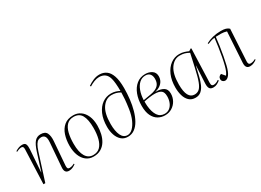

<svg xmlns="http://www.w3.org/2000/svg" viewBox="-26 -1503 3040 2238"><g transform="rotate(-30 1494.0 -384.0)"><path d="M533 -22Q517 -9 493 2.5Q469 14 441 14Q411 14 396.5 -4.5Q382 -23 385 -63L410 -382Q415 -441 399.5 -464.5Q384 -488 352 -488Q331 -488 312.5 -479Q294 -470 276.5 -442Q259 -414 241 -358L127 0H102L120 -458Q121 -482 114.5 -491.5Q108 -501 92 -501Q80 -501 64 -496.5Q48 -492 26 -481L21 -491Q41 -504 64.5 -513.5Q88 -523 115 -523Q153 -523 162.5 -498.5Q172 -474 169 -430L148 -133H150L224 -366Q252 -453 283 -487.5Q314 -522 363 -522Q425 -522 444 -481.5Q463 -441 458 -377L433 -56Q432 -34 438 -23Q444 -12 461 -12Q495 -12 527 -31Z M772 14Q715 14 674 -17.5Q633 -49 611 -105Q589 -161 589 -234Q589 -313 610.5 -378.5Q632 -444 679 -483.5Q726 -523 803 -523Q857 -523 899 -493.5Q941 -464 965 -409.5Q989 -355 989 -279Q989 -222 976.5 -169Q964 -116 938 -75Q912 -34 870.5 -10Q829 14 772 14ZM777 -4Q835 -4 869.5 -39Q904 -74 920 -136Q936 -198 936 -278Q936 -390 904 -447.5Q872 -505 798 -505Q740 -505 706 -470Q672 -435 657 -373.5Q642 -312 642 -232Q642 -120 677 -62Q712 -4 777 -4Z M1144 -722Q1177 -746 1219 -764Q1261 -782 1303 -782Q1356 -782 1395 -754.5Q1434 -727 1455.5 -665.5Q1477 -604 1477 -501Q1477 -427 1468.5 -353Q1460 -279 1441.5 -213Q1423 -147 1394.5 -96Q1366 -45 1326 -15.5Q1286 14 1234 14Q1181 14 1146.5 -17Q1112 -48 1095 -98Q1078 -148 1078 -206Q1078 -306 1109 -377Q1140 -448 1193 -485.5Q1246 -523 1310 -523Q1345 -523 1373.5 -514Q1402 -505 1423 -493Q1423 -547 1419 -592Q1415 -637 1407 -665Q1394 -713 1363 -735.5Q1332 -758 1286 -758Q1255 -758 1219 -744Q1183 -730 1152 -710ZM1240 -5Q1275 -5 1308 -36Q1341 -67 1366.5 -123.5Q1392 -180 1404 -258Q1415 -332 1419 -384Q1423 -436 1423 -473Q1390 -491 1364.5 -497.5Q1339 -504 1307 -504Q1232 -504 1181.5 -432Q1131 -360 1131 -216Q1131 -119 1158 -62Q1185 -5 1240 -5Z M1734 14Q1683 14 1641.5 -10Q1600 -34 1575 -85Q1550 -136 1550 -217Q1550 -302 1576 -370.5Q1602 -439 1651.5 -479.5Q1701 -520 1770 -520Q1820 -520 1858 -495Q1896 -470 1896 -418Q1896 -367 1863 -331Q1830 -295 1773 -282V-280Q1835 -281 1876 -257.5Q1917 -234 1917 -175Q1917 -124 1893.5 -81Q1870 -38 1828.5 -12Q1787 14 1734 14ZM1604 -264 1708 -282Q1774 -293 1808.5 -324Q1843 -355 1843 -414Q1843 -458 1822 -481Q1801 -504 1764 -504Q1716 -504 1681.5 -473Q1647 -442 1627 -388Q1607 -334 1604 -264ZM1739 -4Q1778 -4 1806 -26Q1834 -48 1849 -85Q1864 -122 1864 -167Q1864 -226 1834 -245.5Q1804 -265 1750 -265Q1722 -265 1680.5 -259.5Q1639 -254 1604 -246Q1604 -228 1604.5 -215.5Q1605 -203 1606 -186Q1614 -101 1646 -52.5Q1678 -4 1739 -4Z M2371 -59Q2370 -31 2377.5 -21Q2385 -11 2400 -11Q2435 -11 2469 -37L2477 -26Q2458 -10 2435 2Q2412 14 2384 14Q2347 14 2333.5 -8Q2320 -30 2322 -73L2334 -309H2332L2300 -174Q2288 -124 2269 -81Q2250 -38 2220 -12Q2190 14 2144 14Q2091 14 2058.5 -17Q2026 -48 2011.5 -98Q1997 -148 1997 -206Q1997 -302 2028 -373.5Q2059 -445 2112 -484Q2165 -523 2229 -523Q2265 -523 2294.5 -514Q2324 -505 2349 -493L2380 -513L2387 -508ZM2153 -24Q2189 -24 2215 -45.5Q2241 -67 2263 -124Q2285 -181 2308 -287L2349 -472Q2315 -491 2288.5 -498Q2262 -505 2226 -505Q2151 -505 2100.5 -432.5Q2050 -360 2050 -216Q2050 -24 2153 -24Z M2582 -466Q2625 -489 2676 -501.5Q2727 -514 2785 -514Q2825 -514 2850 -506.5Q2875 -499 2893 -482L2869 -58Q2866 -12 2898 -12Q2932 -12 2964 -31L2970 -22Q2954 -9 2930 2.5Q2906 14 2878 14Q2848 14 2833.5 -4.5Q2819 -23 2821 -63L2846 -473Q2811 -484 2772 -485Q2733 -486 2701 -484Q2696 -433 2686.5 -368.5Q2677 -304 2665.5 -242Q2654 -180 2643 -135Q2624 -55 2597.5 -20.5Q2571 14 2542 14Q2524 14 2511 1.5Q2498 -11 2498 -31Q2498 -50 2510.5 -63Q2523 -76 2538 -78L2577 -32Q2604 -62 2624 -140Q2636 -186 2647 -245Q2658 -304 2667 -366Q2676 -428 2682 -482Q2660 -481 2630 -471Q2600 -461 2586 -454Z"/></g></svg>

Font: Display Extralight
Style: Italic
Weight: 200
Italic angle: -2°
Designer: Latin by Veronika Burian and Jose Scaglione. Greek by Irene Vlachou. Cyrillic by Vera Evstafieva
Foundry: TypeTogether
Version: Version 3.002